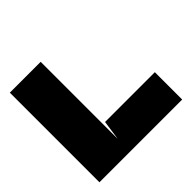

<svg xmlns="http://www.w3.org/2000/svg" viewBox="-159 -804 968 968"><g transform="rotate(-45 325.0 -319.5)"><path d="M265 -195 250 -90V-639H30V0H620V-195H265Z"/></g></svg>

Font: Banana Brick
Style: Regular
Weight: 400
Designer: artmaker
Foundry: artmaker
Version: Version 4.000 2011 initial release